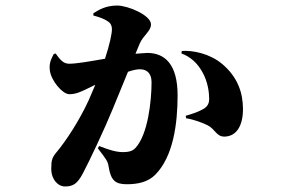

<svg xmlns="http://www.w3.org/2000/svg" viewBox="-20 -622 1040 693"><path d="M635 -429C668 -417 694 -393 712 -359C730 -326 735 -289 735 -265C735 -243 724 -233 707 -225C693 -218 687 -215 650 -204L652 -195C679 -191 711 -179 729 -170C757 -156 761 -128 791 -129C834 -130 857 -169 857 -228C857 -287 838 -344 782 -391C737 -429 675 -441 636 -438ZM317 -566C340 -560 359 -553 372 -543C379 -538 384 -529 384 -517C384 -500 376 -462 359 -410C302 -400 256 -392 230 -392C212 -392 200 -401 181 -429L174 -427C166 -411 156 -395 160 -367C165 -330 206 -282 230 -282C253 -282 270 -290 289 -299L324 -316L300 -260C267 -188 220 -116 186 -75C168 -54 165 -44 165 -13C165 26 189 51 215 51C243 51 259 42 279 4C303 -41 359 -160 387 -229L442 -363C460 -369 474 -372 485 -372C514 -372 527 -353 527 -325C527 -258 514 -135 468 -87C459 -78 448 -73 423 -73C401 -73 375 -80 338 -95L333 -87C365 -45 369 -40 372 -21C380 31 398 43 438 43C480 43 515 34 540 9C606 -57 621 -177 621 -278C621 -389 576 -431 511 -431L469 -428L484 -464C497 -495 525 -509 525 -534C525 -567 442 -602 403 -602C361 -602 336 -586 317 -574Z"/></svg>

Font: Source Han Serif KR Heavy
Style: Regular
Weight: 900
Designer: Ryoko NISHIZUKA 西塚涼子 (kana & ideographs); Frank Grießhammer (Latin, Greek & Cyrillic); Wenlong ZHANG 张文龙 (bopomofo); San
Foundry: Adobe
Version: Version 2.001;hotconv 1.1.0;makeotfexe 2.6.0